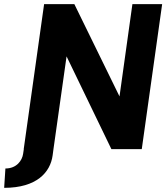

<svg xmlns="http://www.w3.org/2000/svg" viewBox="-86 -717 800 923"><path d="M28 0H28.5C27 12.5 26 19 25 23C20.5 54 -5.5 93 -60 93L-66 186C91 186 156 111 167 30L171 0L234 -446L449.5 0H595.5L693.5 -697H550.5L488.5 -253.5L271.5 -697H126Z"/></svg>

Font: HK Grotesk ExtraBold
Style: Italic
Weight: 800
Italic angle: -16°
Designer: Alfredo Marco Pradil
Foundry: Hanken Design Co.
Version: Version 3.001;FEAKit 1.0